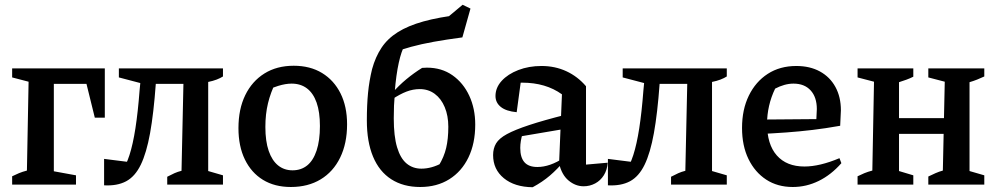

<svg xmlns="http://www.w3.org/2000/svg" viewBox="-20 -775 4186 806"><path d="M420 -488V-281H378L343 -423H206V-56L299 -39V0H31V-35Q45 -42 59.5 -48Q74 -54 93 -59L100 -432L31 -450V-488Z M417 3V-108L536 -93L489 -53Q509 -79 523.5 -124Q538 -169 548.5 -236.5Q559 -304 566 -396L574 -479L616 -414L479 -450V-488H916V-454Q905 -447 889.5 -441Q874 -435 854 -431V-57L916 -39V0H682V-33Q699 -42 712.5 -48Q726 -54 742 -58L750 -423H634Q625 -299 610 -216Q595 -133 571 -83.5Q547 -34 509.5 -14Q472 6 417 3Z M1201 10Q1133 10 1084 -20Q1035 -50 1008 -105.5Q981 -161 981 -237Q981 -317 1009.5 -375.5Q1038 -434 1090 -466.5Q1142 -499 1213 -499Q1282 -499 1332 -468.5Q1382 -438 1409.5 -383Q1437 -328 1437 -253Q1437 -173 1408 -113.5Q1379 -54 1326 -22Q1273 10 1201 10ZM1208 -60Q1244 -60 1269.5 -80.5Q1295 -101 1309 -143Q1323 -185 1323 -246Q1323 -305 1309 -344.5Q1295 -384 1268.5 -404Q1242 -424 1204 -424Q1179 -424 1148 -414.5Q1117 -405 1073 -386L1138 -431Q1116 -387 1105 -341.5Q1094 -296 1094 -242Q1094 -182 1108 -141.5Q1122 -101 1147.5 -80.5Q1173 -60 1208 -60Z M1744 10Q1673 10 1622.5 -22.5Q1572 -55 1546 -117.5Q1520 -180 1520 -269Q1520 -334 1525 -385Q1530 -436 1542 -485Q1556 -536 1581.5 -574.5Q1607 -613 1650 -640Q1693 -667 1757.5 -685Q1822 -703 1916 -714L1921 -618Q1853 -609 1800.5 -599.5Q1748 -590 1706 -578.5Q1664 -567 1627 -553L1679 -585Q1665 -561 1654 -511.5Q1643 -462 1637 -389V-376Q1635 -354 1634 -331.5Q1633 -309 1633 -278Q1633 -203 1647 -156.5Q1661 -110 1687 -88.5Q1713 -67 1749 -67Q1770 -67 1792 -73Q1814 -79 1838 -92L1822 -80Q1844 -116 1853 -154Q1862 -192 1862 -243Q1862 -289 1847 -325Q1832 -361 1805 -381Q1778 -401 1742 -401Q1714 -401 1686.5 -390.5Q1659 -380 1626 -358L1625 -383Q1654 -416 1686 -442.5Q1718 -469 1752 -490Q1757 -490 1762 -490.5Q1767 -491 1772 -491Q1834 -491 1879.5 -459Q1925 -427 1950 -373Q1975 -319 1975 -252Q1975 -173 1946.5 -114Q1918 -55 1866 -22.5Q1814 10 1744 10ZM1921 -618 1793 -647 1922 -755 1955 -739Z M2430 7Q2396 7 2367 -17Q2338 -41 2327 -89L2339 -379Q2271 -428 2172 -428Q2155 -428 2138 -426Q2121 -424 2105 -421L2169 -452L2149 -304Q2105 -308 2082.5 -326Q2060 -344 2060 -372Q2060 -407 2086 -435.5Q2112 -464 2156 -481Q2200 -498 2253 -498Q2310 -498 2357.5 -476Q2405 -454 2440 -413V-84L2531 -92Q2529 -62 2515 -39.5Q2501 -17 2478.5 -5Q2456 7 2430 7ZM2216 11Q2140 10 2095 -27Q2050 -64 2050 -124Q2050 -152 2062.5 -173Q2075 -194 2108 -212Q2141 -230 2201.5 -250Q2262 -270 2357 -294V-235L2139 -198L2174 -214Q2169 -199 2166.5 -183.5Q2164 -168 2164 -154Q2164 -114 2181.5 -94Q2199 -74 2236 -74Q2262 -74 2289.5 -83.5Q2317 -93 2348 -113V-99Q2320 -65 2288.5 -38Q2257 -11 2216 11Z M2532 3V-108L2651 -93L2604 -53Q2624 -79 2638.5 -124Q2653 -169 2663.5 -236.5Q2674 -304 2681 -396L2689 -479L2731 -414L2594 -450V-488H3031V-454Q3020 -447 3004.5 -441Q2989 -435 2969 -431V-57L3031 -39V0H2797V-33Q2814 -42 2827.5 -48Q2841 -54 2857 -58L2865 -423H2749Q2740 -299 2725 -216Q2710 -133 2686 -83.5Q2662 -34 2624.5 -14Q2587 6 2532 3Z M3308 10Q3244 10 3196.5 -21Q3149 -52 3122 -107.5Q3095 -163 3095 -238Q3095 -315 3123.5 -373.5Q3152 -432 3203 -465Q3254 -498 3323 -498Q3380 -498 3422 -475Q3464 -452 3487 -410Q3510 -368 3510 -312L3507 -247Q3445 -236 3390.5 -229.5Q3336 -223 3281 -219Q3226 -215 3162 -212L3163 -273L3407 -275L3409 -317Q3409 -367 3383 -395.5Q3357 -424 3311 -424Q3292 -424 3272.5 -418.5Q3253 -413 3234 -403Q3217 -368 3208.5 -330.5Q3200 -293 3200 -256Q3200 -169 3241 -122.5Q3282 -76 3357 -76Q3421 -76 3504 -111L3512 -90Q3469 -41 3417 -15.5Q3365 10 3308 10Z M3877 0V-34Q3891 -41 3907 -48Q3923 -55 3938 -59L3946 -432L3877 -450V-488H4112V-454Q4097 -447 4082 -441Q4067 -435 4050 -430V-57L4112 -39V0ZM3580 0V-35Q3594 -42 3608.5 -48Q3623 -54 3642 -59L3649 -432L3580 -450V-488H3814V-453Q3800 -446 3785 -440.5Q3770 -435 3754 -430V-57L3814 -39V0ZM3705 -213V-279H3998V-213Z"/></svg>

Font: Piazzolla 24pt SemiBold
Style: Regular
Weight: 600
Designer: Juan Pablo del Peral
Foundry: Huerta Tipografica
Version: Version 2.005